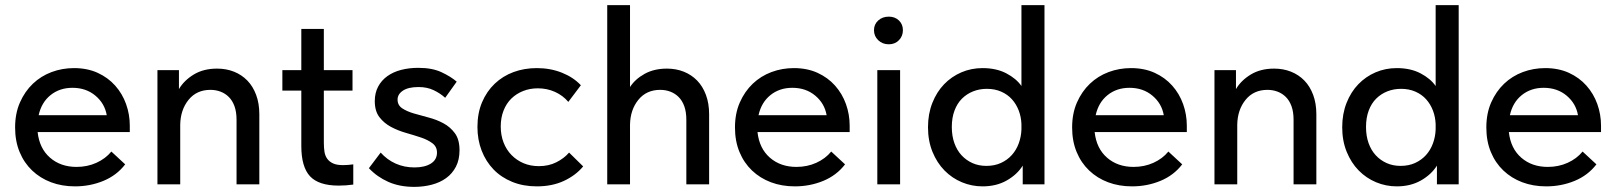

<svg xmlns="http://www.w3.org/2000/svg" viewBox="-20 -720 6312 750"><path d="M273 8Q222 8 179.5 -8Q137 -24 105.5 -54Q74 -84 56.5 -126.5Q39 -169 39 -222Q39 -277 58 -320Q77 -363 108.5 -393Q140 -423 181.5 -438.5Q223 -454 269 -454Q321 -454 361.5 -435.5Q402 -417 430 -385.5Q458 -354 472.5 -313.5Q487 -273 487 -229V-204H127Q134 -140 175.5 -104Q217 -68 279 -68Q321 -68 356.5 -84Q392 -100 415 -128L469 -78Q436 -35 384 -13.5Q332 8 273 8ZM263 -377Q213 -377 177.5 -348.5Q142 -320 131 -270H397Q389 -316 352.5 -346.5Q316 -377 263 -377Z M904 -252Q904 -283 896 -305Q888 -327 874 -341Q860 -355 841.5 -362Q823 -369 802 -369Q748 -369 716.5 -330Q685 -291 684 -233V0H595V-446H679V-372Q699 -406 737 -429Q775 -452 828 -452Q864 -452 894 -440Q924 -428 946 -405.5Q968 -383 980.5 -349.5Q993 -316 993 -274V0H904V-252Z M1083 -446H1157V-607H1245V-446H1357V-366H1245V-163Q1245 -143 1247.5 -127Q1250 -111 1258.5 -99.5Q1267 -88 1281.5 -81.5Q1296 -75 1320 -75Q1339 -75 1360 -78V1Q1346 3 1331.5 4Q1317 5 1303 5Q1225 5 1191 -31.5Q1157 -68 1157 -150V-366H1083Z M1598 10Q1541 10 1497 -9.5Q1453 -29 1421 -63L1467 -124Q1492 -96 1525.5 -81Q1559 -66 1599 -66Q1639 -66 1663 -81Q1687 -96 1687 -124Q1687 -147 1669 -160.5Q1651 -174 1624 -183Q1597 -192 1565.5 -201Q1534 -210 1507 -224.5Q1480 -239 1462 -262.5Q1444 -286 1444 -325Q1444 -357 1457 -381.5Q1470 -406 1493 -422.5Q1516 -439 1547 -447Q1578 -455 1614 -455Q1668 -455 1704.5 -438Q1741 -421 1764 -401L1719 -338Q1699 -356 1673.5 -368Q1648 -380 1615 -380Q1575 -380 1554 -366Q1533 -352 1533 -331Q1533 -309 1551 -297Q1569 -285 1596 -277Q1623 -269 1654 -261Q1685 -253 1712 -238.5Q1739 -224 1757 -199.5Q1775 -175 1775 -133Q1775 -96 1761 -69Q1747 -42 1723 -24.5Q1699 -7 1666.5 1.5Q1634 10 1598 10Z M2077 8Q2024 8 1981 -9.5Q1938 -27 1908 -58Q1878 -89 1861.5 -131.5Q1845 -174 1845 -224Q1845 -278 1863 -320.5Q1881 -363 1912.5 -393Q1944 -423 1986 -438.5Q2028 -454 2077 -454Q2130 -454 2175 -436Q2220 -418 2249 -387L2200 -322Q2179 -347 2148 -361Q2117 -375 2081 -375Q2050 -375 2023.5 -364.5Q1997 -354 1977.5 -335Q1958 -316 1947 -288Q1936 -260 1936 -226Q1936 -192 1947 -163.5Q1958 -135 1978 -114.5Q1998 -94 2025 -82.5Q2052 -71 2085 -71Q2123 -71 2153 -86Q2183 -101 2203 -124L2258 -70Q2229 -35 2183 -13.5Q2137 8 2077 8Z M2661 -252Q2661 -283 2653 -305Q2645 -327 2631 -341Q2617 -355 2598.5 -362Q2580 -369 2559 -369Q2505 -369 2473.5 -330Q2442 -291 2441 -233V0H2352V-700H2441V-380Q2461 -411 2498 -431.5Q2535 -452 2585 -452Q2621 -452 2651 -440Q2681 -428 2703 -405.5Q2725 -383 2737.5 -349.5Q2750 -316 2750 -274V0H2661V-252Z M3085 8Q3034 8 2991.5 -8Q2949 -24 2917.5 -54Q2886 -84 2868.5 -126.5Q2851 -169 2851 -222Q2851 -277 2870 -320Q2889 -363 2920.5 -393Q2952 -423 2993.5 -438.5Q3035 -454 3081 -454Q3133 -454 3173.5 -435.5Q3214 -417 3242 -385.5Q3270 -354 3284.5 -313.5Q3299 -273 3299 -229V-204H2939Q2946 -140 2987.5 -104Q3029 -68 3091 -68Q3133 -68 3168.5 -84Q3204 -100 3227 -128L3281 -78Q3248 -35 3196 -13.5Q3144 8 3085 8ZM3075 -377Q3025 -377 2989.5 -348.5Q2954 -320 2943 -270H3209Q3201 -316 3164.5 -346.5Q3128 -377 3075 -377Z M3407 -446H3496V0H3407ZM3452 -547Q3427 -547 3410.5 -563Q3394 -579 3394 -602Q3394 -625 3410.5 -640Q3427 -655 3452 -655Q3476 -655 3491.5 -640Q3507 -625 3507 -602Q3507 -579 3491.5 -563Q3476 -547 3452 -547Z M3818 8Q3776 8 3737.5 -8Q3699 -24 3669.5 -54Q3640 -84 3622.5 -127Q3605 -170 3605 -223Q3605 -275 3622 -318Q3639 -361 3668 -391Q3697 -421 3735.5 -437.5Q3774 -454 3818 -454Q3872 -454 3911 -433.5Q3950 -413 3970 -384V-700H4060V0H3975V-73Q3953 -38 3912.5 -15Q3872 8 3818 8ZM3833 -72Q3865 -72 3890 -83.5Q3915 -95 3932.5 -114.5Q3950 -134 3959.5 -160Q3969 -186 3970 -214V-235Q3969 -263 3959.5 -288Q3950 -313 3933 -332Q3916 -351 3891 -362Q3866 -373 3835 -373Q3806 -373 3781 -363Q3756 -353 3737.5 -334.5Q3719 -316 3708.5 -288Q3698 -260 3698 -224Q3698 -189 3708 -161Q3718 -133 3736 -113.5Q3754 -94 3778.5 -83Q3803 -72 3833 -72Z M4402 8Q4351 8 4308.5 -8Q4266 -24 4234.5 -54Q4203 -84 4185.5 -126.5Q4168 -169 4168 -222Q4168 -277 4187 -320Q4206 -363 4237.5 -393Q4269 -423 4310.5 -438.5Q4352 -454 4398 -454Q4450 -454 4490.5 -435.5Q4531 -417 4559 -385.5Q4587 -354 4601.5 -313.5Q4616 -273 4616 -229V-204H4256Q4263 -140 4304.5 -104Q4346 -68 4408 -68Q4450 -68 4485.5 -84Q4521 -100 4544 -128L4598 -78Q4565 -35 4513 -13.5Q4461 8 4402 8ZM4392 -377Q4342 -377 4306.5 -348.5Q4271 -320 4260 -270H4526Q4518 -316 4481.5 -346.5Q4445 -377 4392 -377Z M5033 -252Q5033 -283 5025 -305Q5017 -327 5003 -341Q4989 -355 4970.5 -362Q4952 -369 4931 -369Q4877 -369 4845.5 -330Q4814 -291 4813 -233V0H4724V-446H4808V-372Q4828 -406 4866 -429Q4904 -452 4957 -452Q4993 -452 5023 -440Q5053 -428 5075 -405.5Q5097 -383 5109.5 -349.5Q5122 -316 5122 -274V0H5033V-252Z M5436 8Q5394 8 5355.5 -8Q5317 -24 5287.5 -54Q5258 -84 5240.5 -127Q5223 -170 5223 -223Q5223 -275 5240 -318Q5257 -361 5286 -391Q5315 -421 5353.5 -437.5Q5392 -454 5436 -454Q5490 -454 5529 -433.5Q5568 -413 5588 -384V-700H5678V0H5593V-73Q5571 -38 5530.5 -15Q5490 8 5436 8ZM5451 -72Q5483 -72 5508 -83.5Q5533 -95 5550.5 -114.5Q5568 -134 5577.5 -160Q5587 -186 5588 -214V-235Q5587 -263 5577.5 -288Q5568 -313 5551 -332Q5534 -351 5509 -362Q5484 -373 5453 -373Q5424 -373 5399 -363Q5374 -353 5355.5 -334.5Q5337 -316 5326.5 -288Q5316 -260 5316 -224Q5316 -189 5326 -161Q5336 -133 5354 -113.5Q5372 -94 5396.5 -83Q5421 -72 5451 -72Z M6020 8Q5969 8 5926.5 -8Q5884 -24 5852.5 -54Q5821 -84 5803.5 -126.5Q5786 -169 5786 -222Q5786 -277 5805 -320Q5824 -363 5855.5 -393Q5887 -423 5928.5 -438.5Q5970 -454 6016 -454Q6068 -454 6108.5 -435.5Q6149 -417 6177 -385.5Q6205 -354 6219.5 -313.5Q6234 -273 6234 -229V-204H5874Q5881 -140 5922.5 -104Q5964 -68 6026 -68Q6068 -68 6103.5 -84Q6139 -100 6162 -128L6216 -78Q6183 -35 6131 -13.5Q6079 8 6020 8ZM6010 -377Q5960 -377 5924.5 -348.5Q5889 -320 5878 -270H6144Q6136 -316 6099.5 -346.5Q6063 -377 6010 -377Z"/></svg>

Font: Tilda Sans Medium
Style: Regular
Weight: 500
Designer: ParaType Ltd
Foundry: ParaType Ltd
Version: Version 1.009